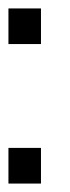

<svg xmlns="http://www.w3.org/2000/svg" viewBox="-20 -435 166 455"><path d="M0 -415H77.1V-330.6H0ZM0 -84.5H77.1V0H0Z"/></svg>

Font: Kadhim
Style: Regular
Weight: 400
Designer: Developer/ Husham Jawad
Version: Version 1.00;December 29, 2020;FontCreator 13.0.0.2683 32-bi